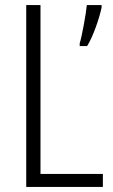

<svg xmlns="http://www.w3.org/2000/svg" viewBox="-20 -734 444 754"><path d="M83 0H384V-51H139V-714H83ZM379 -705V-714H321C318 -680 301 -588 293 -564V-553H322C345 -589 371 -664 379 -705Z"/></svg>

Font: Noto Sans Malayalam Condensed Light
Style: Regular
Weight: 300
Width: 3
Designer: Jelle Bosma - Monotype Design Team
Foundry: Monotype Imaging Inc.
Version: Version 2.104